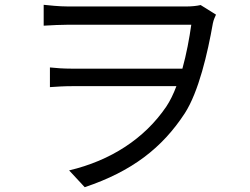

<svg xmlns="http://www.w3.org/2000/svg" viewBox="-20 -738 1040 800"><path d="M162 -718V-631C199 -633 233 -635 265 -635H777C769 -578 757 -513 740 -452H277C246 -452 215 -454 188 -457V-375C218 -377 246 -379 280 -379H715C703 -347 689 -318 673 -294C582 -160 441 -69 268 -28L333 42C530 -24 656 -122 750 -266C808 -356 845 -516 867 -641C870 -656 876 -668 880 -677L816 -717C799 -713 777 -711 755 -711H265C224 -711 183 -716 162 -718Z"/></svg>

Font: Source Han Sans HK
Style: Regular
Weight: 400
Designer: Ryoko NISHIZUKA 西塚涼子 (kana, bopomofo & ideographs); Paul D. Hunt (Latin, Greek & Cyrillic); Sandoll Communications 산돌커뮤니
Foundry: Adobe
Version: Version 2.000;hotconv 1.0.107;makeotfexe 2.5.65593